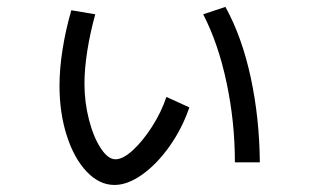

<svg xmlns="http://www.w3.org/2000/svg" viewBox="-20 -559 904 556"><path d="M152.3 -310.5Q152.3 -359.4 161.1 -415.5Q169.9 -471.7 186.5 -529.3L255.9 -517.6Q241.2 -464.8 232.9 -412.6Q224.6 -360.4 224.6 -316.4Q224.6 -262.7 237.8 -211.9Q251 -161.1 272 -129.4Q293 -97.7 314.5 -97.7Q335.9 -97.7 364.7 -124Q393.6 -150.4 420.4 -192.4Q447.3 -234.4 461.9 -278.3L528.3 -248Q507.8 -187.5 471.2 -135.7Q434.6 -84 392.1 -53.7Q349.6 -23.4 311.5 -23.4Q267.6 -23.4 231 -62Q194.3 -100.6 173.3 -166.5Q152.3 -232.4 152.3 -310.5ZM568.4 -517.6 632.8 -539.1Q680.7 -452.1 706.1 -334.5Q731.4 -216.8 732.4 -88.9H660.2Q660.2 -206.1 636.2 -319.3Q612.3 -432.6 568.4 -517.6Z"/></svg>

Font: Pretendard GOV Variable
Style: Regular
Weight: 400
Designer: Base glyphs from Inter by Rasmus Andersson; Hangul glyphs from Noto Sans CJK(Source Han Sans) by Jang Soo-young and Kang
Foundry: Kil Hyung-jin
Version: Version 1.307;Glyphs 3.2 (3192)